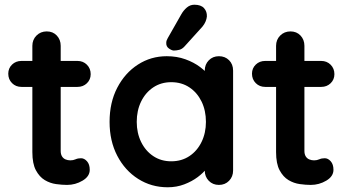

<svg xmlns="http://www.w3.org/2000/svg" viewBox="-20 -783 1481 813"><path d="M71 -525H308Q332 -525 348 -509Q364 -493 364 -469Q364 -446 348 -430.5Q332 -415 308 -415H71Q47 -415 31 -431Q15 -447 15 -471Q15 -494 31 -509.5Q47 -525 71 -525ZM178 -650Q204 -650 220.5 -632.5Q237 -615 237 -589V-144Q237 -130 242.5 -121Q248 -112 257.5 -108Q267 -104 278 -104Q290 -104 300 -108.5Q310 -113 323 -113Q337 -113 348.5 -100Q360 -87 360 -64Q360 -36 329.5 -18Q299 0 264 0Q243 0 217.5 -3.5Q192 -7 169.5 -20.5Q147 -34 132 -62Q117 -90 117 -139V-589Q117 -615 134.5 -632.5Q152 -650 178 -650Z M907 -545Q933 -545 950 -528Q967 -511 967 -484V-61Q967 -35 950 -17.5Q933 0 907 0Q881 0 864 -17.5Q847 -35 847 -61V-110L869 -101Q869 -88 855 -69.5Q841 -51 817 -33Q793 -15 760.5 -2.5Q728 10 690 10Q621 10 565 -25.5Q509 -61 476.5 -123.5Q444 -186 444 -267Q444 -349 476.5 -411.5Q509 -474 564 -509.5Q619 -545 686 -545Q729 -545 765 -532Q801 -519 827.5 -499Q854 -479 868.5 -458.5Q883 -438 883 -424L847 -411V-484Q847 -510 864 -527.5Q881 -545 907 -545ZM705 -100Q749 -100 782 -122Q815 -144 833.5 -182Q852 -220 852 -267Q852 -315 833.5 -353Q815 -391 782 -413Q749 -435 705 -435Q662 -435 629 -413Q596 -391 577.5 -353Q559 -315 559 -267Q559 -220 577.5 -182Q596 -144 629 -122Q662 -100 705 -100ZM716 -569Q708 -569 695.5 -577.5Q683 -586 684 -602Q684 -611 690 -621L748 -723Q757 -739 771 -751Q785 -763 803 -763Q831 -763 844 -748.5Q857 -734 856 -713Q855 -703 850.5 -692Q846 -681 837 -670L761 -586Q751 -575 739 -572Q727 -569 716 -569Z M1103 -525H1340Q1364 -525 1380 -509Q1396 -493 1396 -469Q1396 -446 1380 -430.5Q1364 -415 1340 -415H1103Q1079 -415 1063 -431Q1047 -447 1047 -471Q1047 -494 1063 -509.5Q1079 -525 1103 -525ZM1210 -650Q1236 -650 1252.5 -632.5Q1269 -615 1269 -589V-144Q1269 -130 1274.5 -121Q1280 -112 1289.5 -108Q1299 -104 1310 -104Q1322 -104 1332 -108.5Q1342 -113 1355 -113Q1369 -113 1380.5 -100Q1392 -87 1392 -64Q1392 -36 1361.5 -18Q1331 0 1296 0Q1275 0 1249.5 -3.5Q1224 -7 1201.5 -20.5Q1179 -34 1164 -62Q1149 -90 1149 -139V-589Q1149 -615 1166.5 -632.5Q1184 -650 1210 -650Z"/></svg>

Font: Quicksand Variable Light
Style: Regular
Weight: 300
Designer: Andrew Paglinawan
Foundry: Andrew Paglinawan
Version: Version 3.004